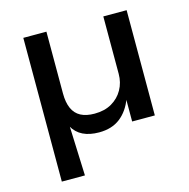

<svg xmlns="http://www.w3.org/2000/svg" viewBox="-100 -589 852 867"><g transform="rotate(-15 325.5 -156.0)"><path d="M84 180V-492H192V-203Q192 -161 204.5 -133Q217 -105 242.5 -91.5Q268 -78 307 -78Q354 -78 387.5 -97.5Q421 -117 439.5 -150Q458 -183 458 -224V-492H567V0H461V-106H463Q443 -52 404 -21.5Q365 9 305 9Q261 9 230 -6Q199 -21 181 -53H183L192 180Z"/></g></svg>

Font: Nunito Sans 10pt SemiExpanded SemiBold
Style: Regular
Weight: 600
Width: 6
Designer: Vernon Adams
Foundry: Vernon Adams
Version: Version 3.101;gftools[0.9.27]